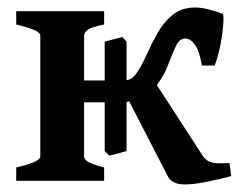

<svg xmlns="http://www.w3.org/2000/svg" viewBox="-20 -484 641 514"><path d="M258.8 -454.1V-418.5Q226.6 -412.1 215.8 -404.8Q205.1 -397.5 205.1 -388.7V-268.6H312.5Q332 -268.6 345.7 -288.3Q359.4 -308.1 372.3 -337.2Q385.3 -366.2 401.6 -395.3Q418 -424.3 441.9 -444.1Q465.8 -463.9 502.9 -463.9Q519 -463.9 539.8 -458.5Q560.5 -453.1 576.2 -446.8Q579.1 -445.3 577.9 -422.4Q576.7 -399.4 570.8 -367.7Q564.9 -335.9 554.7 -308.6H520.5Q513.7 -348.6 501.5 -364.7Q489.3 -380.9 475.6 -380.9Q460.4 -380.9 450.7 -360.1Q440.9 -339.4 429.9 -310.3Q418.9 -281.2 399.9 -256.3L523.4 -65.9Q533.7 -51.8 548.6 -48.6Q563.5 -45.4 594.2 -47.9L599.1 -12.7Q569.3 -4.4 533.7 2.7Q498 9.8 474.6 9.8Q441.9 9.8 430.2 -10.3L325.7 -212.9Q318.8 -210 304.2 -210H205.1V-65.4Q205.1 -58.1 213.9 -51.8Q222.7 -45.4 258.8 -35.6V0H23.4V-35.6Q87.9 -50.3 87.9 -65.4V-388.7Q87.9 -396 73.7 -402.8Q59.6 -409.7 23.4 -418.5V-454.1ZM307.6 -384.8 318.8 -372.6V-79.6Q311 -77.1 295.4 -73Q279.8 -68.8 272.5 -67.4L260.3 -79.6V-372.6Z"/></svg>

Font: Gentium Plus
Style: Bold
Weight: 700
Designer: Victor Gaultney, Annie Olsen, Iska Routamaa, Becca Hirsbrunner
Foundry: SIL International
Version: Version 6.101